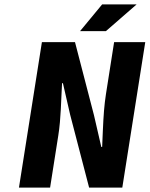

<svg xmlns="http://www.w3.org/2000/svg" viewBox="-20 -850 678 870"><path d="M342.8 -709 442.9 -830.1H599.1L460 -709ZM65.9 0 169.9 -659.2H319.8L405.8 -328.1L439 -184.1H442.9Q443.4 -194.8 445.8 -252.7Q448.2 -310.5 451.4 -349.4Q454.6 -388.2 460 -422.9L497.1 -659.2H638.2L534.2 0H383.8L297.9 -330.1L265.1 -473.1H261.2Q260.3 -456.1 258.5 -418Q256.8 -379.9 255.6 -355.2Q254.4 -330.6 251.5 -296.6Q248.5 -262.7 244.1 -235.8L207 0Z"/></svg>

Font: Office Code Pro D Bold Italic
Style: Regular
Weight: 700
Italic angle: -9°
Designer: Nathan Rutzky & Paul D. Hunt
Foundry: Adobe Systems Incorporated
Version: Version 1.004;PS 001.004;hotconv 1.0.70;makeotf.lib2.5.58329